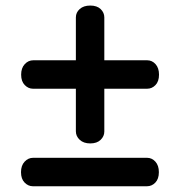

<svg xmlns="http://www.w3.org/2000/svg" viewBox="-20 -683 639 681"><path d="M55 -418.2Q55 -441.8 67.8 -455.5Q80.5 -469.2 98 -469.2H502Q519.4 -469.2 531.7 -455.5Q544 -441.8 544 -418.2Q544 -394.3 531.5 -381.3Q519 -368.3 502 -368.3H97Q80.5 -368.3 67.7 -381.4Q55 -394.4 55 -418.2ZM300.1 -174.3Q276.5 -174.3 262.8 -187.1Q249.1 -199.8 249.1 -217.3V-621.3Q249.1 -638.7 262.8 -651Q276.5 -663.3 300.1 -663.3Q324 -663.3 337 -650.8Q350 -638.3 350 -621.3V-216.3Q350 -199.8 336.9 -187Q323.9 -174.3 300.1 -174.3ZM54.5 -72.3Q54.5 -95.9 67.3 -109.6Q80 -123.3 97.5 -123.3H501.5Q518.9 -123.3 531.2 -109.6Q543.5 -95.9 543.5 -72.3Q543.5 -48.4 531 -35.4Q518.5 -22.4 501.5 -22.4H96.5Q80 -22.4 67.2 -35.5Q54.5 -48.5 54.5 -72.3Z"/></svg>

Font: Fraunces SuperSoft Wonky
Style: Regular
Weight: 900
Version: Version 1.000;[b76b70a41]